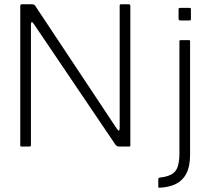

<svg xmlns="http://www.w3.org/2000/svg" viewBox="-20 -687 1010 900"><path d="M125 -572V-8Q126 0 117 0H79Q75 0 75 -6V-659Q75 -667 82 -667H132Q141 -666 145 -660L528 -83Q541 -64 541 -89V-658Q540 -667 547 -667H585Q591 -667 591 -658V-6Q591 0 585 0H536Q527 0 519 -12L139 -574Q126 -594 125 -572ZM722 188V153Q722 146 731 145Q762 142 783.5 130.5Q805 119 813 94Q821 69 821 35V-493Q821 -499 827 -499H867Q871 -499 871 -493V39Q871 92 854 125.5Q837 159 803 176Q772 191 727 193Q722 193 722 188ZM817 -599V-644Q817 -650 825 -650H868Q875 -650 875 -644V-599Q875 -591 869 -591H826Q817 -591 817 -599Z"/></svg>

Font: Vivano Light
Style: Regular
Weight: 300
Designer: Joe Prince, Josias Burgherr
Version: Version 2.064;September 19, 2022;FontCreator 14.0.0.2877 64-